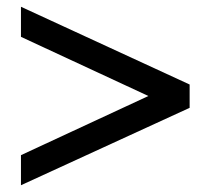

<svg xmlns="http://www.w3.org/2000/svg" viewBox="-20 -540 646 568"><path d="M42 -431V-520L541 -290V-221L42 8V-81L419 -256Z"/></svg>

Font: New Athena Unicode
Style: Bold
Weight: 700
Designer: J. Rusten 1997; rev. by R. Hancock 2001, 2002, rev. by D. Mastronarde 2002-2021
Foundry: Society for Classical Studies (formerly American Philological Association)
Version: Version 5.008